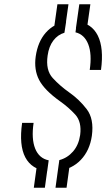

<svg xmlns="http://www.w3.org/2000/svg" viewBox="-20 -796 500 903"><path d="M335 -644Q377 -634 395 -588Q413 -542 402 -467H455Q469 -570 440 -628.5Q411 -687 342 -695ZM252 8Q318 0 360 -44Q402 -88 412 -157Q423 -237 387.5 -283Q352 -329 306 -361Q262 -392 228 -429Q194 -466 204 -535Q210 -578 231 -605.5Q252 -633 283 -642L291 -694Q233 -685 195.5 -642.5Q158 -600 148 -531Q139 -468 164 -420Q189 -372 262 -320Q303 -291 334 -257Q365 -223 357 -161Q350 -114 323.5 -83.5Q297 -53 259 -43ZM154 -22 139 87H191L206 -22ZM286 -663 302 -776H250L234 -663ZM389 -663 405 -776H353L337 -663ZM256 -22 241 87H293L308 -22ZM209 -42Q164 -51 145.5 -97Q127 -143 138 -218H84Q69 -113 99 -56Q129 1 202 9Z"/></svg>

Font: Secuela Light
Style: Italic
Weight: 300
Italic angle: -8°
Designer: Fernando Haro
Foundry: deFharo
Version: Version 1.708